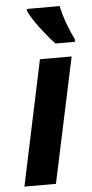

<svg xmlns="http://www.w3.org/2000/svg" viewBox="-54 -799 400 832"><g transform="rotate(-5 145.5 -383.0)"><path d="M133 -544H271L155 0H18ZM96 -756V-766H238Q254 -692 291 -618V-606H206Q175 -639 143 -681.5Q111 -724 96 -756Z"/></g></svg>

Font: Noto Sans Display
Style: Bold Italic
Weight: 700
Italic angle: -12°
Designer: Monotype Design team
Foundry: Monotype Imaging Inc.
Version: Version 1.000